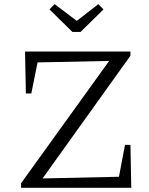

<svg xmlns="http://www.w3.org/2000/svg" viewBox="-20 -900 716 920"><path d="M81 0V-22L503 -608L160 -601L130 -452H104L100 -653H605V-633L184 -45L550 -53L579 -206H605L609 0ZM327 -747 217 -855 242 -880 348 -800 451 -880 476 -855 366 -747Z"/></svg>

Font: Piazzolla Thin Light
Style: Regular
Weight: 300
Version: Version 2.005